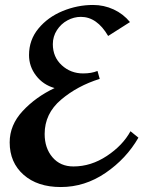

<svg xmlns="http://www.w3.org/2000/svg" viewBox="-20 -743 578 774"><path d="M504 -654 416 -598Q371 -675 306 -675Q278 -675 252 -661Q226 -647 209.5 -621.5Q193 -596 193 -565Q193 -513 229 -480Q265 -447 315 -447Q349 -447 373 -457L382 -425Q292 -397 226 -341Q160 -285 160 -203Q160 -146 191.5 -109Q223 -72 276 -72Q347 -72 411 -114.5Q475 -157 506 -214L538 -188Q489 -103 405.5 -46Q322 11 225 11Q131 11 75 -38.5Q19 -88 19 -169Q19 -239 71.5 -295.5Q124 -352 200 -388Q154 -401 125.5 -438Q97 -475 97 -521Q97 -582 135 -628Q173 -674 232.5 -698.5Q292 -723 355 -723Q399 -723 438 -705Q477 -687 504 -654Z"/></svg>

Font: Amita
Style: Bold
Weight: 700
Designer: Eduardo Rodriguez Tunni, Modular Infotech, Brian J. Bonislawsky
Foundry: Eduardo Rodriguez Tunni, Modular Infotech, Brian J. Bonislawsky
Version: Version 1.003